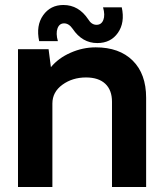

<svg xmlns="http://www.w3.org/2000/svg" viewBox="-20 -746 649 766"><path d="M136.2 -582Q123 -644 152.1 -685.1Q181.2 -726.1 232.9 -726.1Q293.9 -726.1 332 -668.9Q345.2 -647 365 -647Q384.8 -647 392.3 -666.5Q399.9 -686 391.1 -716.8H465.8Q479 -655.8 450.4 -615Q421.9 -574.2 368.2 -574.2Q308.1 -574.2 270 -630.9Q254.9 -652.8 235.8 -652.8Q216.8 -652.8 209.5 -632.8Q202.1 -612.8 210.9 -582ZM361.8 -557.1Q456.1 -557.1 509.5 -504.2Q563 -451.2 563 -356V0H426.8V-339.8Q426.8 -386.7 399.9 -411.9Q373 -437 323.2 -437Q269 -437 229 -408Q189 -378.9 189 -333V0H51.8V-549.8H173.8L183.1 -478Q212.9 -514.2 261.5 -535.6Q310.1 -557.1 361.8 -557.1Z"/></svg>

Font: Oakes Grotesk
Style: SemiBold
Weight: 600
Designer: Samuel Oakes
Foundry: Samuel Oakes
Version: Version 1.0 | wf-rip DC20170320